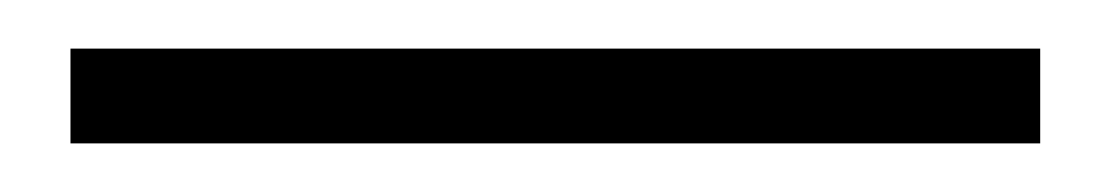

<svg xmlns="http://www.w3.org/2000/svg" viewBox="-20 -20 457 79"><path d="M9 39V0H408V39Z"/></svg>

Font: Nunito Sans 7pt Condensed ExtraLight
Style: Regular
Weight: 250
Width: 3
Designer: Vernon Adams
Foundry: Vernon Adams
Version: Version 3.101;gftools[0.9.27]